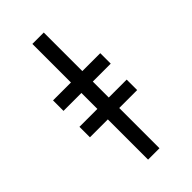

<svg xmlns="http://www.w3.org/2000/svg" viewBox="-236 -828 894 894"><g transform="rotate(-45 211.0 -381.0)"><path d="M248 -762V-508H366V-439H248V-334H366V-265H248V0H173V-265H55V-334H173V-439H55V-508H173V-762Z"/></g></svg>

Font: Noto Sans Display Condensed
Style: Regular
Weight: 400
Width: 3
Designer: Monotype Design Team
Foundry: Monotype Imaging Inc.
Version: Version 2.003